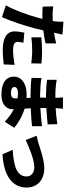

<svg xmlns="http://www.w3.org/2000/svg" viewBox="879 -1735 917 2715"><g transform="rotate(90 1337.5 -377.5)"><path d="M508 -363C571 -371 632 -374 704 -374C765 -374 827 -367 876 -361L879 -505C819 -511 759 -514 704 -514C639 -514 565 -509 508 -503ZM594 -713C544 -701 493 -691 442 -683L446 -700C451 -723 461 -771 469 -802L286 -816C289 -791 288 -747 283 -705C282 -693 280 -680 277 -665C251 -664 224 -663 198 -663C155 -663 124 -665 70 -671L74 -522C108 -520 146 -518 197 -518C213 -518 230 -518 247 -519C242 -496 235 -472 229 -449C192 -311 114 -100 55 -2L222 54C278 -68 344 -269 380 -407C390 -446 400 -490 410 -532C474 -539 538 -550 594 -563ZM442 -263C434 -226 424 -172 424 -122C424 -21 511 42 684 42C767 42 834 35 891 28L897 -125C821 -112 752 -104 685 -104C598 -104 572 -130 572 -171C572 -191 578 -224 585 -250Z M1372 -139C1372 -88 1345 -74 1294 -74C1243 -74 1210 -91 1210 -124C1210 -152 1242 -173 1297 -173C1322 -173 1347 -171 1371 -167C1372 -155 1372 -146 1372 -139ZM1787 -120C1729 -168 1637 -231 1516 -267C1514 -296 1512 -326 1511 -354C1605 -357 1678 -363 1765 -372L1764 -513C1688 -504 1609 -495 1507 -490L1508 -575C1603 -579 1680 -587 1739 -593L1736 -730C1651 -717 1582 -710 1510 -706L1511 -737C1512 -760 1515 -788 1518 -809H1356C1360 -787 1362 -755 1362 -737V-702H1313C1255 -702 1172 -709 1108 -721L1109 -585C1166 -576 1254 -570 1314 -570H1361L1360 -486H1316C1270 -486 1135 -493 1083 -505L1082 -364C1145 -356 1261 -351 1314 -351H1363L1365 -294C1349 -295 1333 -296 1317 -296C1159 -296 1064 -221 1064 -115C1064 -5 1151 61 1318 61C1449 61 1524 -2 1524 -95V-115C1592 -80 1652 -33 1701 14Z M1899 -438 1960 -283C2054 -324 2229 -404 2346 -404C2425 -404 2475 -359 2475 -295C2475 -153 2317 -111 2098 -99L2162 46C2501 27 2632 -121 2632 -292C2632 -438 2536 -545 2355 -545C2240 -545 2067 -482 2011 -465C1982 -455 1934 -443 1899 -438Z"/></g></svg>

Font: GenEiGothic-pro-Heavy
Style: Bold
Weight: 900
Designer: Ryoko NISHIZUKA (kana & ideographs); Paul D. Hunt (Latin, Greek & Cyrillic); Wenlong ZHANG (bopomofo); Sandoll Communica
Foundry: Adobe Systems Incorporated; o_tamon
Version: Version 1.000.140830